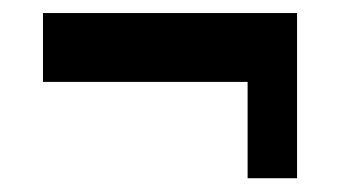

<svg xmlns="http://www.w3.org/2000/svg" viewBox="-20 -486 511 290"><path d="M354 -216.8V-362.3H44.9V-466.3H428.7V-216.8Z"/></svg>

Font: Oswald
Style: DemiBold
Weight: 600
Designer: Vernon Adams
Foundry: Vernon Adams
Version: 3.0; ttfautohint (v0.95) -l 8 -r 50 -G 200 -x 0 -w "G" -W -c